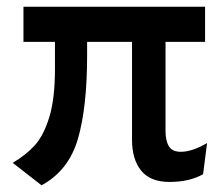

<svg xmlns="http://www.w3.org/2000/svg" viewBox="-20 -531 656 573"><path d="M374 -114V-406H240V-366Q240 -211 212.5 -116.5Q185 -22 104 22L18 -45Q57 -68 83.5 -97Q110 -126 127 -181Q144 -236 144 -325V-406H50V-511H592V-406H474V-140Q474 -111 484 -94.5Q494 -78 520 -78Q553 -78 598 -104L586 -11Q545 12 486 12Q429 12 401.5 -21.5Q374 -55 374 -114Z"/></svg>

Font: Overpass Mono Light
Style: Bold
Weight: 600
Monospace: yes
Designer: Delve Withrington, Dave Bailey
Foundry: Delve Fonts
Version: Version 1.000;DELV;Overpass